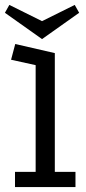

<svg xmlns="http://www.w3.org/2000/svg" viewBox="-38 -761 350 781"><path d="M23 0V-62H107V-496L7 -518L24 -582L185 -545V-62H269V0ZM0 -741 133 -675 266 -741 284 -709 133 -602 -18 -709Z"/></svg>

Font: Podkova VF Beta
Style: Regular
Weight: 400
Designer: Ilya Yudin
Foundry: Cyreal (www.cyreal.org)
Version: Version 2.100